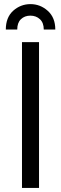

<svg xmlns="http://www.w3.org/2000/svg" viewBox="-20 -931 304 951"><path d="M8.8 0ZM88.9 0V-722.2H173.3V0ZM8.8 -784.7Q8.8 -844.2 44.9 -877.4Q82 -910.6 130.9 -910.6Q179.7 -910.6 216.8 -877.2Q253.9 -843.8 253.9 -784.7H196.8Q196.8 -818.4 177.7 -835.9Q158.7 -853.5 130.4 -853.5Q102.1 -853.5 83.7 -835.9Q65.4 -818.4 65.4 -784.7Z"/></svg>

Font: Oxygen
Style: Normal
Weight: 400
Designer: Vernon Adams
Foundry: Vernon Adams
Version: Version Release 0.2.2 webfont; ttfautohint (v0.8.52-bc40) -l